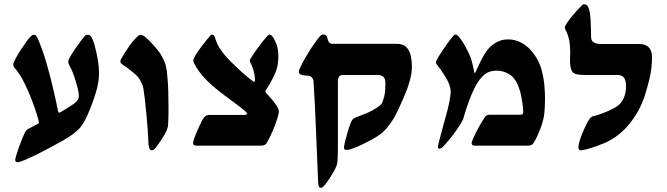

<svg xmlns="http://www.w3.org/2000/svg" viewBox="-20 -692 3168 912"><path d="M64 78.6Q52.2 78.6 52.2 66.9Q52.2 62.5 57.4 45.4Q62.5 28.3 70.3 6.1Q78.1 -16.1 86.7 -36.6Q95.2 -57.1 101.6 -68.4Q104 -71.8 107.2 -75Q110.4 -78.1 116.7 -81.1Q129.4 -87.9 142.8 -94.5Q156.2 -101.1 161.6 -104.5Q165 -106.4 165 -110.4Q165 -115.7 155.8 -146Q146.5 -176.3 130.9 -217.5Q115.2 -258.8 95.2 -299.1Q75.2 -339.4 53.7 -364.3Q43 -375.5 43 -384.8Q43 -393.1 53.5 -412.8Q64 -432.6 78.9 -455.6Q93.8 -478.5 106.9 -496.3Q120.1 -514.2 125.5 -518.6Q127.9 -521.5 132.1 -524.2Q136.2 -526.9 142.1 -526.9Q147.9 -526.9 151.6 -522.2Q155.3 -517.6 158.7 -510.3Q182.1 -457 200.9 -392.1Q219.7 -327.1 233.6 -266.4Q247.6 -205.6 255.9 -163.6Q257.3 -156.7 261.2 -156.7Q262.2 -156.7 271 -161.1Q276.9 -164.6 290.8 -173.1Q304.7 -181.6 318.8 -190.9Q333 -200.2 338.9 -205.6Q345.7 -211.9 350.1 -219.2Q354.5 -226.6 354.5 -239.7Q354.5 -251 348.4 -275.1Q342.3 -299.3 333.7 -325Q325.2 -350.6 317.9 -364.7Q314.5 -371.6 309.3 -381.3Q304.2 -391.1 304.2 -399.9Q304.2 -407.2 314.2 -424.3Q324.2 -441.4 338.1 -461.4Q352.1 -481.4 364.7 -498.3Q377.4 -515.1 382.8 -521Q386.2 -526.9 397 -526.9Q406.2 -526.9 413.6 -517.1Q421.9 -503.9 430.2 -473.9Q438.5 -443.8 444.3 -409.7Q450.2 -375.5 450.2 -350.1Q450.2 -319.3 447.5 -305.9Q444.8 -292.5 443.8 -285.6Q441.9 -273.9 434.8 -250.7Q427.7 -227.5 417.7 -200.4Q407.7 -173.3 397 -148.4Q386.2 -123.5 376.5 -108.4Q363.8 -86.9 346.9 -71.8Q330.1 -56.6 306.6 -41Q300.3 -36.6 277.1 -23.4Q253.9 -10.3 222.2 6.8Q190.4 23.9 157 40.5Q123.5 57.1 96.7 68.4Q71.3 78.6 64 78.6Z M700.7 22Q693.4 22 689.9 13.2Q686.5 4.4 685.5 -5.9Q684.6 -33.2 681.9 -71.3Q679.2 -109.4 675.5 -148.9Q671.9 -188.5 668 -221.4Q664.1 -254.4 661.1 -271.5Q659.2 -284.7 649.2 -304.7Q639.2 -324.7 623 -338.9Q600.1 -358.9 582.8 -370.8Q565.4 -382.8 558.1 -388.2Q551.8 -393.6 551.8 -399.9Q551.8 -404.8 555.2 -411.6Q572.3 -441.9 593.5 -472.4Q614.7 -502.9 638.2 -523.4Q643.6 -526.9 648.9 -526.9Q651.9 -526.9 657.7 -524.4Q669.9 -518.1 687.5 -500.2Q705.1 -482.4 720.9 -463.9Q736.8 -445.3 742.7 -435.1Q749.5 -424.3 760.5 -400.6Q771.5 -377 774.9 -329.1Q778.3 -294.9 779.3 -257.6Q780.3 -220.2 780.3 -187Q780.3 -167.5 780.3 -149.4Q780.3 -131.3 779.3 -116.2Q778.8 -105.5 778.1 -95.9Q777.3 -86.4 771.5 -72.8Q763.7 -53.7 746.1 -27.3Q728.5 -1 716.3 13.2Q708.5 22 700.7 22Z M915.5 0Q897 0 897 -11.7Q897 -20 906.2 -44.2Q915.5 -68.4 927.2 -93.8Q939 -119.1 946.8 -131.3Q949.2 -135.3 956.1 -140.6Q962.9 -146 973.1 -146H1142.1Q1145.5 -146 1149.2 -147.2Q1152.8 -148.4 1152.8 -152.3Q1152.8 -156.7 1146.5 -162.1Q1122.6 -183.6 1084 -211.2Q1045.4 -238.8 1005.1 -271.5Q964.8 -304.2 935.5 -339.8Q922.9 -355.5 910.4 -376Q897.9 -396.5 897.9 -404.3Q897.9 -411.6 907.7 -428Q917.5 -444.3 931.2 -463.1Q944.8 -481.9 958 -498Q971.2 -514.2 977.5 -521Q980 -523.4 982.2 -525.6Q984.4 -527.8 987.8 -527.8Q994.1 -527.8 997.1 -522.7Q1000 -517.6 1001 -513.7Q1010.7 -480.5 1029.1 -454.3Q1047.4 -428.2 1074.7 -400.9Q1097.2 -377.9 1126.7 -351.3Q1156.2 -324.7 1183.1 -304.7Q1184.1 -303.7 1185.5 -303.7Q1191.4 -303.7 1191.4 -311.5Q1191.4 -319.8 1189.2 -334.5Q1187 -349.1 1181.6 -365.7Q1176.8 -381.3 1171.6 -389.9Q1166.5 -398.4 1166.5 -404.3Q1166.5 -408.7 1171.9 -416.5Q1183.1 -434.6 1198.2 -455.8Q1213.4 -477.1 1227.3 -494.4Q1241.2 -511.7 1247.1 -518.1Q1256.8 -527.8 1260.7 -527.8Q1265.1 -527.8 1268.8 -524.2Q1272.5 -520.5 1274.9 -518.1Q1280.3 -512.2 1291.3 -486.6Q1302.2 -460.9 1302.2 -425.3Q1302.2 -380.9 1288.8 -348.4Q1275.4 -315.9 1248 -271.5Q1244.6 -266.1 1242.7 -263.9Q1240.7 -261.7 1240.7 -257.3Q1240.7 -253.9 1243.7 -251.2Q1246.6 -248.5 1251.5 -242.2Q1260.3 -233.4 1272.9 -218.3Q1285.6 -203.1 1295.2 -187.7Q1304.7 -172.4 1304.7 -162.6Q1304.7 -152.8 1296.6 -127Q1288.6 -101.1 1275.1 -69.6Q1261.7 -38.1 1245.6 -10.7Q1237.8 0 1218.3 0Z M1503.4 200.2Q1492.7 200.2 1491.2 176.8Q1489.3 124.5 1486.6 61.5Q1483.9 -1.5 1481.2 -67.1Q1478.5 -132.8 1475.6 -194.6Q1472.7 -256.3 1469.2 -306.2Q1468.3 -318.4 1460.2 -325.4Q1452.1 -332.5 1441.4 -332.5Q1430.7 -332.5 1421.9 -334.5Q1413.1 -336.4 1408.7 -337.9Q1404.3 -339.4 1401.9 -343.8Q1399.4 -348.1 1399.4 -350.6Q1399.4 -358.9 1411.1 -382.1Q1422.9 -405.3 1439.9 -433.6Q1457 -461.9 1474.1 -486.6Q1491.2 -511.2 1502.4 -522.5Q1508.3 -528.3 1517.1 -528.3Q1529.8 -528.3 1533.2 -516.1Q1538.1 -497.1 1543.5 -490.5Q1548.8 -483.9 1558.6 -483.9H1863.8Q1895 -483.9 1910.6 -467.5Q1926.3 -451.2 1931.4 -426Q1936.5 -400.9 1936.5 -374.5Q1936.5 -347.7 1928.5 -316.7Q1920.4 -285.6 1913.6 -268.6Q1908.2 -253.4 1897.5 -228.3Q1886.7 -203.1 1874.5 -177.2Q1862.3 -151.4 1852.1 -132.8Q1836.9 -107.9 1820.1 -87.2Q1803.2 -66.4 1784.2 -52.7Q1771.5 -43.5 1749.8 -31.2Q1728 -19 1703.9 -7.3Q1679.7 4.4 1658.9 12.2Q1638.2 20 1626.5 20Q1613.8 20 1613.8 9.8Q1613.8 2.4 1619.1 -20Q1624.5 -42.5 1632.3 -68.4Q1640.1 -94.2 1647 -111.3Q1651.9 -122.6 1657 -127Q1662.1 -131.3 1671.4 -134.8Q1688 -140.6 1720.9 -154.3Q1753.9 -168 1780.8 -188Q1793.5 -197.3 1797.6 -209Q1801.8 -220.7 1805.2 -234.4Q1809.1 -251.5 1809.8 -265.9Q1810.5 -280.3 1810.5 -295.9Q1810.5 -317.4 1801.8 -326.7Q1793 -335.9 1771 -335.9H1609.4Q1595.7 -335.9 1590.3 -327.6Q1585 -319.3 1585 -307.1V11.7Q1585 35.6 1584 58.1Q1583 80.6 1580.6 89.4Q1577.1 99.1 1574.2 105.5Q1571.3 111.8 1567.4 119.1Q1556.6 137.2 1546.4 153.8Q1536.1 170.4 1522 188Q1511.7 200.2 1503.4 200.2Z M2066.9 14.2Q2060.1 14.2 2060.1 5.9Q2060.1 0.5 2066.7 -25.1Q2073.2 -50.8 2081.8 -82Q2090.3 -113.3 2096.2 -134.8Q2104.5 -161.6 2112.5 -198.5Q2120.6 -235.4 2120.6 -258.3Q2120.6 -268.1 2117.9 -277.8Q2115.2 -287.6 2112.8 -293.9Q2106.9 -309.6 2090.6 -335.4Q2074.2 -361.3 2056.6 -383.3Q2054.2 -386.7 2052.5 -389.2Q2050.8 -391.6 2050.8 -395Q2050.8 -399.9 2054.2 -406.7Q2061 -420.9 2083.7 -454.8Q2106.4 -488.8 2132.8 -521.5Q2137.7 -527.8 2145 -527.8Q2150.4 -527.8 2157.2 -520Q2177.7 -495.6 2192.9 -466.8Q2208 -438 2215.3 -418.9Q2220.2 -405.3 2224.1 -388.7Q2228 -372.1 2230.5 -360.1Q2232.9 -348.1 2232.9 -347.2Q2232.9 -345.7 2234.4 -345.7Q2237.3 -345.7 2238.8 -349.1Q2246.1 -364.7 2256.3 -387.2Q2266.6 -409.7 2279.5 -431.6Q2292.5 -453.6 2306.2 -467.3Q2326.2 -486.3 2347.2 -495.6Q2368.2 -504.9 2395 -504.9Q2428.7 -504.9 2460.7 -486.8Q2492.7 -468.8 2517.6 -433.1Q2540 -402.8 2550.8 -366Q2561.5 -329.1 2565.2 -292.7Q2568.8 -256.3 2568.8 -226.6Q2568.8 -181.6 2565.4 -152.3Q2562 -121.1 2546.9 -81.1Q2531.7 -41 2516.1 -15.1Q2510.3 -5.9 2503.9 -2.9Q2497.6 0 2487.3 0H2237.8Q2230.5 0 2225.3 -2.4Q2220.2 -4.9 2220.2 -14.2Q2220.2 -15.1 2222.9 -22.9Q2225.6 -30.8 2229 -37.6Q2240.7 -64 2257.8 -94.5Q2274.9 -125 2285.6 -138.7Q2289.6 -142.6 2293 -144.8Q2296.4 -147 2305.7 -147H2451.7Q2465.3 -147 2465.3 -156.7Q2465.3 -179.2 2461.9 -200.4Q2458.5 -221.7 2455.1 -239.7Q2451.7 -256.8 2442.9 -280.3Q2434.1 -303.7 2420.9 -320.3Q2407.2 -336.9 2385 -346.7Q2362.8 -356.4 2339.8 -356.4Q2301.3 -356.4 2278.1 -335.2Q2254.9 -314 2236.3 -278.3Q2220.7 -247.6 2208.3 -213.9Q2195.8 -180.2 2187 -150.4Q2184.6 -141.6 2182.6 -134.5Q2180.7 -127.4 2175.8 -118.2Q2168.5 -103.5 2153.1 -80.8Q2137.7 -58.1 2119.1 -34.9Q2100.6 -11.7 2083.5 5.4Q2074.7 14.2 2066.9 14.2Z M2739.3 22Q2727.5 22 2727.5 8.8Q2727.5 -6.3 2737.1 -34.4Q2746.6 -62.5 2759.5 -89.8Q2772.5 -117.2 2781.7 -129.4Q2789.6 -138.7 2797.9 -140.1Q2818.8 -145 2844.7 -154.8Q2870.6 -164.6 2893.6 -176.8Q2916.5 -189 2927.2 -201.2Q2953.6 -232.9 2953.6 -283.7Q2953.6 -308.1 2944.6 -322Q2935.5 -335.9 2912.6 -335.9H2753.9Q2710.4 -335.9 2699 -350.8Q2687.5 -365.7 2687.5 -405.3Q2687.5 -408.2 2688 -420.4Q2688.5 -432.6 2688.5 -441.9Q2688.5 -455.1 2687.7 -468.8Q2687 -482.4 2685.1 -494.1Q2681.6 -511.2 2677.2 -525.1Q2672.9 -539.1 2665.5 -551.3Q2663.1 -557.1 2663.1 -561Q2663.1 -564.5 2665.5 -570.3Q2671.9 -583 2686.5 -601.8Q2701.2 -620.6 2717.3 -638.4Q2733.4 -656.2 2743.7 -666Q2749.5 -671.9 2753.9 -671.9Q2772 -671.9 2778.3 -646.5Q2782.7 -633.3 2784.7 -606.4Q2786.6 -579.6 2787.1 -554Q2787.6 -528.3 2787.6 -517.1Q2787.6 -498 2800.3 -490.5Q2813 -482.9 2836.9 -482.9H3015.6Q3047.4 -482.9 3062.3 -466.3Q3077.1 -449.7 3077.1 -419.9Q3077.1 -368.7 3065.9 -321.5Q3054.7 -274.4 3042 -235.4Q3018.1 -163.1 2969.2 -103Q2920.4 -43 2853 -13.2Q2835.9 -5.9 2812.5 2.4Q2789.1 10.7 2768.3 16.4Q2747.6 22 2739.3 22Z"/></svg>

Font: David Libre
Style: Bold
Weight: 700
Designer: Ismar David, J. Victor Gaultney, Annie Olsen and Meir Sadan
Foundry: Monotype Imaging Inc. & SIL International
Version: Version 1.100; ttfautohint (v1.8.4.7-5d5b)